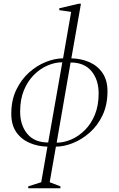

<svg xmlns="http://www.w3.org/2000/svg" viewBox="-20 -770 631 1020"><path d="M199 198 232 9Q181 8 137 -11Q93 -30 66.5 -68Q40 -106 40 -166Q40 -238 66.5 -293Q93 -348 134.5 -385Q176 -422 224 -441Q272 -460 315 -460L358 -707L295 -716V-726L397 -750H410L359 -460Q411 -459 454.5 -440Q498 -421 524.5 -382.5Q551 -344 551 -285Q551 -213 525 -158Q499 -103 457 -66Q415 -29 367.5 -10Q320 9 277 9L244 198L301 220V230H130V220ZM87 -177Q87 -105 125 -59Q163 -13 236 -13L311 -439Q272 -439 232.5 -422Q193 -405 160 -372Q127 -339 107 -290.5Q87 -242 87 -177ZM504 -274Q504 -346 466 -392Q428 -438 355 -438L281 -12Q319 -12 358.5 -29Q398 -46 431 -79Q464 -112 484 -160.5Q504 -209 504 -274Z"/></svg>

Font: Spectral ExtraLight
Style: Italic
Weight: 275
Italic angle: -10°
Designer: Jean-Baptiste Levee
Foundry: Production Type
Version: Version 2.001